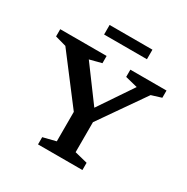

<svg xmlns="http://www.w3.org/2000/svg" viewBox="-195 -1052 1188 1219"><g transform="rotate(30 399.0 -442.0)"><path d="M84.5 -628.5 3.5 -651V-704H343.5V-651L256.5 -628.5L457 -357.5L424 -356.5L607.5 -628.5L517.5 -651V-704H782.5V-651L709.5 -628.5L478.5 -296.5V-76.5L572.5 -53V0H247V-53L340.5 -76.5V-292.5ZM261.5 -814V-884H575.5V-814Z"/></g></svg>

Font: Newsreader 7pt Medium
Style: Regular
Weight: 500
Designer: Hugues Gentile
Foundry: Production Type
Version: Version 1.003